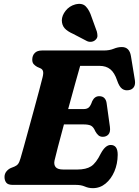

<svg xmlns="http://www.w3.org/2000/svg" viewBox="-20 -963 723 1000"><path d="M376 0H47Q21.5 0 12.5 -11.8Q3.5 -23.5 3.5 -41Q3.5 -57.5 13 -69.5Q22.5 -81.5 35.5 -87.5L55.5 -95.5Q67.5 -100.5 74.2 -109.2Q81 -118 87 -139Q92.5 -157.5 103.8 -198Q115 -238.5 129 -289.8Q143 -341 157.5 -393.8Q172 -446.5 183.8 -491.2Q195.5 -536 202 -561.5Q207 -582 204 -592.2Q201 -602.5 191 -607L173 -615Q162.5 -621 155.2 -629.2Q148 -637.5 148 -652Q148 -673.5 160.8 -686.8Q173.5 -700 198.5 -700H519.5Q550.5 -700 572 -709Q593.5 -718 614.5 -718Q654.5 -718 662 -670.5L682.5 -545.5Q686 -522.5 677 -509.2Q668 -496 650.5 -493.5Q630.5 -490 615.8 -500.8Q601 -511.5 590 -544Q576.5 -584.5 554.5 -602.2Q532.5 -620 498 -620H397.5Q389 -591.5 371.8 -528.8Q354.5 -466 335 -395H416.5Q432 -395 441.8 -402.8Q451.5 -410.5 460.5 -436.5Q473 -462 496.5 -462Q514.5 -462 524 -451.8Q533.5 -441.5 535.5 -424.5L552.5 -302Q556 -275.5 545 -263Q534 -250.5 515.5 -250.5Q501 -250.5 492 -258.8Q483 -267 476.5 -279Q466.5 -302.5 453.2 -308.8Q440 -315 415 -315H313Q295.5 -250 281.8 -198Q268 -146 264 -127Q259.5 -105.5 269.8 -92.8Q280 -80 311 -80H381.5Q428.5 -80 454.5 -96.8Q480.5 -113.5 505 -163.5Q529 -208 556.5 -208Q593.5 -208 593 -156Q592.5 -109.5 575.8 -70.2Q559 -31 530 -7Q501 17 463.5 17Q441.5 17 422 8.5Q402.5 0 376 0ZM457.5 -873 484.5 -798.5Q487.5 -786.5 487.5 -775.8Q487.5 -765 477.5 -755.5Q468.5 -747 456 -745.5Q443.5 -744 433 -749L362 -786Q330.5 -800 316.5 -816Q302.5 -832 302 -857Q302.5 -882.5 321.8 -907Q341 -931.5 372 -940Q408.5 -949 427.2 -929.2Q446 -909.5 457.5 -873Z"/></svg>

Font: Fraunces 72pt SuperSoft
Style: Bold Italic
Weight: 700
Italic angle: -16°
Version: Version 1.000;[0bf87f6ff]